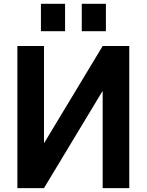

<svg xmlns="http://www.w3.org/2000/svg" viewBox="-20 -967 754 987"><path d="M400.4 -806.6V-947.3H524.4V-806.6ZM190.4 -806.6V-947.3H314.5V-806.6ZM644.5 0H507.8V-497.1H505.9L206.1 0H69.3V-730.5H206.1V-233.4H208L507.8 -730.5H644.5Z"/></svg>

Font: Mgen+ 1c bold
Style: Bold
Weight: 700
Designer: [Source Han Sans]
Ryoko NISHIZUKA  (kana & ideographs); Paul D. Hunt (Latin, Greek & Cyrillic); Wenlong ZHANG  (bopomofo
Version: Version 1.059.20150602